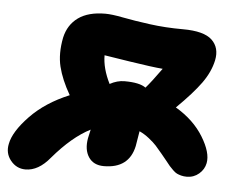

<svg xmlns="http://www.w3.org/2000/svg" viewBox="-77 -597 828 676"><g transform="rotate(5 337.0 -258.5)"><path d="M310.1 -8.8Q273.4 -8.8 256.1 -34.9Q238.8 -61 246.1 -102.1Q250 -121.6 252.9 -132.8Q188.5 -100.1 122.1 -22Q82 26.9 36.1 26.9Q4.4 26.9 -16.4 1.2Q-37.1 -24.4 -29.8 -58.1Q-21.5 -101.6 31.7 -157Q85 -212.4 168.9 -247.1Q138.7 -299.3 127.7 -344.5Q116.7 -389.6 127.9 -446.8Q138.2 -493.2 173.6 -518.6Q209 -543.9 269 -543.9Q292 -543.9 331.8 -536.1Q371.6 -528.3 427.5 -520.8Q483.4 -513.2 545.9 -513.2Q620.1 -513.2 648.7 -486.1Q677.2 -459 668 -414.1Q659.2 -372.6 630.4 -332.5Q601.6 -292.5 544.9 -236.8Q609.4 -198.7 643.3 -143.3Q677.2 -87.9 669.9 -50.8Q665.5 -28.3 647.2 -12.7Q628.9 2.9 604 2.9Q593.3 2.9 584.2 0.5Q575.2 -2 569.1 -4.9Q563 -7.8 554.7 -15.9Q546.4 -23.9 541.7 -29.3Q537.1 -34.7 526.4 -48.3Q515.6 -62 508.8 -69.8Q495.1 -86.4 485.8 -96.7Q476.6 -106.9 459.7 -120.4Q442.9 -133.8 424.8 -142.1Q418.9 -106 416 -88.9Q398.9 -8.8 310.1 -8.8ZM356.9 -313Q410.6 -313 432.1 -296.9Q452.6 -320.3 486.8 -368.2Q450.2 -371.1 367.4 -384Q284.7 -397 278.8 -397.9Q278.8 -351.6 305.2 -298.8Q331.1 -313 356.9 -313Z"/></g></svg>

Font: Shantell Sans Irregular
Style: Italic
Weight: 800
Italic angle: -11.31°
Designer: Stephen Nixon, Anya Danilova, Shantell Martin
Foundry: Arrow Type
Version: Version 1.006;[9816181b4]